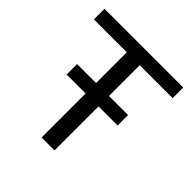

<svg xmlns="http://www.w3.org/2000/svg" viewBox="-182 -832 975 975"><g transform="rotate(45 305.5 -344.0)"><path d="M351.6 -315.9V0H258.8V-315.9H122.6V-391.1H258.8V-611.8H22.5V-688H587.9V-611.8H351.6V-391.1H488.8V-315.9Z"/></g></svg>

Font: Arimo Nerd Font
Style: Regular
Weight: 400
Designer: Steve Matteson
Foundry: Monotype Imaging Inc.
Version: Version 1.33;Nerd Fonts 3.2.1